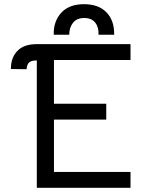

<svg xmlns="http://www.w3.org/2000/svg" viewBox="-20 -897 691 918"><path d="M120 -599Q109 -590 107 -566L32 -567Q32 -627 69 -659Q99 -686 157 -686H604V-610H238V-401H488V-325H238V-75H604V1H156V-608Q130 -608 120 -599ZM526 -731H451Q453 -766 435.5 -788.5Q418 -811 383 -811Q347 -811 329 -788Q311 -765 311 -731H237Q235 -794 272.5 -835.5Q310 -877 382 -877Q451 -877 489 -838Q527 -799 526 -731Z"/></svg>

Font: Bellota
Style: Bold
Weight: 700
Designer: Kemie Guaida
Foundry: Kemie Guaida
Version: Version 4.001